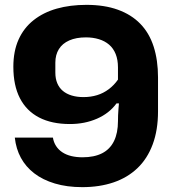

<svg xmlns="http://www.w3.org/2000/svg" viewBox="-20 -760 711 791"><path d="M336 -740Q410 -740 465.5 -720Q521 -700 558 -662Q595 -624 613 -568Q631 -512 631 -441V-301Q631 -224 609 -165Q587 -106 546 -67Q505 -28 447.5 -8.5Q390 11 319 11Q256 11 206 -4Q156 -19 121 -46Q86 -73 66 -110Q46 -147 41 -193H198Q201 -174 211 -158.5Q221 -143 237 -132.5Q253 -122 274 -117Q295 -112 320 -112Q368 -112 400.5 -128.5Q433 -145 449.5 -178.5Q466 -212 466 -261Q466 -273 466.5 -285.5Q467 -298 468 -310.5Q469 -323 470 -334H460Q430 -293 379.5 -271Q329 -249 268 -249Q193 -249 141 -276Q89 -303 62 -355.5Q35 -408 35 -485Q35 -549 56.5 -597Q78 -645 118.5 -677Q159 -709 214 -724.5Q269 -740 336 -740ZM334 -606Q294 -606 265.5 -593.5Q237 -581 222.5 -557.5Q208 -534 208 -502V-461Q208 -436 216 -417Q224 -398 239 -385.5Q254 -373 275.5 -366.5Q297 -360 324 -360Q354 -360 380 -368Q406 -376 428 -392.5Q450 -409 466 -432V-482Q466 -514 456.5 -537.5Q447 -561 429.5 -576Q412 -591 387.5 -598.5Q363 -606 334 -606Z"/></svg>

Font: Hubot Sans
Style: Bold
Weight: 700
Designer: Deni Anggara
Foundry: GitHub, Inc., Subsidiary of Microsoft Corporation
Version: Version 2.000